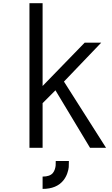

<svg xmlns="http://www.w3.org/2000/svg" viewBox="-20 -937 707 1217"><path d="M382.8 205.1Q339.2 260.4 250 260.4V182.3Q296.2 182.3 315.1 159.5Q323.6 149.1 327.8 135.4Q332 121.7 332.7 112Q333.3 102.2 333.3 83.3H416.7Q416.7 108.1 415.7 122.7Q414.7 137.4 406.6 161.1Q398.4 184.9 382.8 205.1ZM250 0H166.7V-916.7H250V-391.9L516.9 -666.7H621.7L385.4 -419.9L652.3 0H550.8L331.4 -364.6L250 -283.2Z"/></svg>

Font: Monoid
Style: Regular
Weight: 400
Width: 4
Monospace: yes
Designer: Andreas Larsen (@larsenwork)
Version: Version 0.61